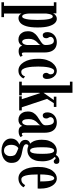

<svg xmlns="http://www.w3.org/2000/svg" viewBox="811 -1601 1040 2702"><g transform="rotate(90 1331.0 -250.0)"><path d="M11.5 250V213.5H63V-487.5H11.5V-523.5H167.5V-476.5Q169 -483 178.5 -495.5Q188 -508 204.8 -518.8Q221.5 -529.5 245.5 -529.5Q278 -529.5 305.5 -501.8Q333 -474 349.8 -414.5Q366.5 -355 366.5 -259Q366.5 -157.5 348.2 -98.8Q330 -40 300 -15Q270 10 234.5 10Q214 10 200 1.2Q186 -7.5 178.8 -18.2Q171.5 -29 170 -34.5V213.5H221.5V250ZM212 -41.5Q224.5 -41.5 233.2 -56.2Q242 -71 248.2 -99Q254.5 -127 257.5 -167Q260.5 -207 260.5 -257.5Q260.5 -309 257.5 -348.8Q254.5 -388.5 248.8 -416.2Q243 -444 234 -458.5Q225 -473 213 -473Q199 -473 190.2 -459Q181.5 -445 177 -423Q172.5 -401 170 -377.5V-148.5Q170.5 -120.5 175 -96Q179.5 -71.5 188.5 -56.5Q197.5 -41.5 212 -41.5Z M534.5 10.5Q502.5 10.5 476.5 -5.2Q450.5 -21 435 -50.8Q419.5 -80.5 419.5 -122Q419.5 -169.5 439 -200.8Q458.5 -232 487.5 -253.2Q516.5 -274.5 545.2 -291.2Q574 -308 593.8 -326.8Q613.5 -345.5 613.5 -372Q613.5 -408.5 607.2 -434.8Q601 -461 588 -474.8Q575 -488.5 554.5 -488.5Q530 -488.5 514.5 -474.5Q499 -460.5 499 -442Q499 -429.5 504 -421Q509 -412.5 513.5 -403.5Q518 -394.5 518 -378.5Q518 -357 506.5 -344.2Q495 -331.5 475.5 -331.5Q455.5 -331.5 443.8 -348.5Q432 -365.5 432 -395Q432 -433.5 450.2 -464Q468.5 -494.5 500.8 -512Q533 -529.5 575 -529.5Q617 -529.5 649.5 -511.8Q682 -494 700.2 -455.2Q718.5 -416.5 718.5 -353V-77.5Q718.5 -53.5 722.8 -45.5Q727 -37.5 736 -37.5Q745 -37.5 751 -42Q757 -46.5 760 -49.5L780 -21Q772 -10.5 750.5 -1.2Q729 8 700.5 8Q672.5 8 656.2 -0.2Q640 -8.5 632.5 -20.5Q625 -32.5 622.5 -43Q620.5 -36 611.2 -23.2Q602 -10.5 583.5 0Q565 10.5 534.5 10.5ZM568 -42Q582.5 -42 592.5 -54Q602.5 -66 608 -84Q613.5 -102 613.5 -118.5V-303Q611.5 -289 598.2 -276.2Q585 -263.5 568.5 -246.8Q552 -230 539.2 -203Q526.5 -176 526.5 -134Q526.5 -88.5 537.8 -65.2Q549 -42 568 -42Z M972 10.5Q936.5 10.5 906.5 -9.5Q876.5 -29.5 854 -66.2Q831.5 -103 819.2 -153.5Q807 -204 807 -265Q807 -335 823.2 -385.2Q839.5 -435.5 865.2 -467.2Q891 -499 920.2 -514.2Q949.5 -529.5 975 -529.5Q1012 -529.5 1038 -509.5Q1064 -489.5 1077.8 -457.8Q1091.5 -426 1091.5 -390Q1091.5 -362 1079.8 -346.8Q1068 -331.5 1049 -331.5Q1029.5 -331.5 1017.2 -344.8Q1005 -358 1005 -380Q1005 -394 1010.2 -402.8Q1015.5 -411.5 1020.8 -420.2Q1026 -429 1026 -443Q1026 -467 1012.8 -479.8Q999.5 -492.5 981.5 -492.5Q961.5 -492.5 949 -471.5Q936.5 -450.5 929.2 -417Q922 -383.5 919.2 -344.2Q916.5 -305 916.5 -268.5Q916.5 -228 919.5 -185.8Q922.5 -143.5 930.5 -108.2Q938.5 -73 953 -51.2Q967.5 -29.5 990 -29.5Q1018.5 -29.5 1033.8 -45.5Q1049 -61.5 1056 -83L1084 -59.5Q1073.5 -34 1045.8 -11.8Q1018 10.5 972 10.5Z M1129.5 0V-36.5H1181V-714H1129.5V-750H1286V-342.5L1388 -487.5H1340V-523.5H1485V-487.5H1432L1371.5 -392.5L1490 -36.5H1533.5V0H1335V-36.5H1376L1290.5 -295.5L1286 -281V-36.5H1321.5V0Z M1664 10.5Q1632 10.5 1606 -5.2Q1580 -21 1564.5 -50.8Q1549 -80.5 1549 -122Q1549 -169.5 1568.5 -200.8Q1588 -232 1617 -253.2Q1646 -274.5 1674.8 -291.2Q1703.5 -308 1723.2 -326.8Q1743 -345.5 1743 -372Q1743 -408.5 1736.8 -434.8Q1730.5 -461 1717.5 -474.8Q1704.5 -488.5 1684 -488.5Q1659.5 -488.5 1644 -474.5Q1628.5 -460.5 1628.5 -442Q1628.5 -429.5 1633.5 -421Q1638.5 -412.5 1643 -403.5Q1647.5 -394.5 1647.5 -378.5Q1647.5 -357 1636 -344.2Q1624.5 -331.5 1605 -331.5Q1585 -331.5 1573.2 -348.5Q1561.5 -365.5 1561.5 -395Q1561.5 -433.5 1579.8 -464Q1598 -494.5 1630.2 -512Q1662.5 -529.5 1704.5 -529.5Q1746.5 -529.5 1779 -511.8Q1811.5 -494 1829.8 -455.2Q1848 -416.5 1848 -353V-77.5Q1848 -53.5 1852.2 -45.5Q1856.5 -37.5 1865.5 -37.5Q1874.5 -37.5 1880.5 -42Q1886.5 -46.5 1889.5 -49.5L1909.5 -21Q1901.5 -10.5 1880 -1.2Q1858.5 8 1830 8Q1802 8 1785.8 -0.2Q1769.5 -8.5 1762 -20.5Q1754.5 -32.5 1752 -43Q1750 -36 1740.8 -23.2Q1731.5 -10.5 1713 0Q1694.5 10.5 1664 10.5ZM1697.5 -42Q1712 -42 1722 -54Q1732 -66 1737.5 -84Q1743 -102 1743 -118.5V-303Q1741 -289 1727.8 -276.2Q1714.5 -263.5 1698 -246.8Q1681.5 -230 1668.8 -203Q1656 -176 1656 -134Q1656 -88.5 1667.2 -65.2Q1678.5 -42 1697.5 -42Z M2099 249Q2054.5 249 2015.8 233.5Q1977 218 1953.2 188.2Q1929.5 158.5 1929.5 116Q1929.5 83.5 1941 61.2Q1952.5 39 1968.2 25.8Q1984 12.5 1997.8 5.8Q2011.5 -1 2016 -2.5Q2012 -3.5 2001.2 -8Q1990.5 -12.5 1978.5 -22Q1966.5 -31.5 1957.5 -47.5Q1948.5 -63.5 1948.5 -87Q1948.5 -105.5 1955.2 -118.8Q1962 -132 1972.2 -140.2Q1982.5 -148.5 1992 -151Q1994 -151.5 1997.5 -152.2Q2001 -153 2002.5 -153Q1998.5 -156 1989.5 -166.8Q1980.5 -177.5 1970.5 -197Q1960.5 -216.5 1953.5 -246.8Q1946.5 -277 1946.5 -318.5Q1946.5 -378 1961.2 -418.5Q1976 -459 1999.2 -483.5Q2022.5 -508 2049.2 -518.8Q2076 -529.5 2100 -529.5Q2148 -529.5 2181.5 -504Q2215 -478.5 2232.5 -432.5Q2250 -386.5 2250 -325.5Q2250 -263 2235.8 -222.2Q2221.5 -181.5 2198.2 -158Q2175 -134.5 2148.5 -125Q2122 -115.5 2098 -115.5Q2071 -115.5 2054.8 -121.5Q2038.5 -127.5 2034.5 -128.5Q2034 -129 2033.8 -129Q2033.5 -129 2032 -129Q2025 -129 2017.2 -121Q2009.5 -113 2009.5 -99Q2009.5 -79 2032.2 -65.5Q2055 -52 2118.5 -41Q2192.5 -29 2232.5 4.8Q2272.5 38.5 2272.5 106Q2272.5 146.5 2256 174Q2239.5 201.5 2212.8 218Q2186 234.5 2156 241.8Q2126 249 2099 249ZM2099 214Q2134 214 2155.5 188.2Q2177 162.5 2177 127.5Q2177 89 2166 69Q2155 49 2125 36Q2115 31.5 2103.2 26.5Q2091.5 21.5 2081.2 17.5Q2071 13.5 2065 12Q2053.5 18 2042.5 31.8Q2031.5 45.5 2024.8 66Q2018 86.5 2018 114Q2018 142.5 2027.2 165Q2036.5 187.5 2054.8 200.8Q2073 214 2099 214ZM2098 -153Q2110.5 -153 2121.2 -164.8Q2132 -176.5 2138.5 -213Q2145 -249.5 2145 -323.5Q2145 -394.5 2138.5 -430.5Q2132 -466.5 2121.5 -479.2Q2111 -492 2099 -492Q2087 -492 2076.2 -479.2Q2065.5 -466.5 2058.8 -429.8Q2052 -393 2052 -321.5Q2052 -248 2058.8 -212.2Q2065.5 -176.5 2076.2 -164.8Q2087 -153 2098 -153ZM2153.5 -492.5Q2159 -526.5 2185.5 -546Q2212 -565.5 2241.5 -565.5Q2266 -565.5 2276.2 -553.8Q2286.5 -542 2286.5 -523.5Q2286.5 -506 2277 -496.2Q2267.5 -486.5 2252 -486.5Q2237.5 -486.5 2231.5 -493Q2225.5 -499.5 2221 -506Q2216.5 -512.5 2206 -512.5Q2199.5 -512.5 2194.5 -508Q2189.5 -503.5 2189.5 -491.5Z M2491 10.5Q2452.5 10.5 2422.5 -8.8Q2392.5 -28 2371.5 -63.8Q2350.5 -99.5 2339.8 -150Q2329 -200.5 2329 -263Q2329 -333 2343 -383.5Q2357 -434 2380.8 -466.2Q2404.5 -498.5 2432.8 -514Q2461 -529.5 2489 -529.5Q2522.5 -529.5 2549.2 -512Q2576 -494.5 2595 -463.2Q2614 -432 2624 -390.5Q2634 -349 2634 -301Q2634 -290.5 2634 -280.2Q2634 -270 2633 -260H2428V-296H2533.5Q2533.5 -366 2528.8 -409.2Q2524 -452.5 2514.2 -472.8Q2504.5 -493 2489 -493Q2473.5 -493 2461.2 -472.5Q2449 -452 2441.8 -405.2Q2434.5 -358.5 2434.5 -278Q2434.5 -218 2438 -171.8Q2441.5 -125.5 2449.5 -94Q2457.5 -62.5 2470.5 -46.5Q2483.5 -30.5 2503.5 -30.5Q2537.5 -30.5 2557.2 -48.5Q2577 -66.5 2585 -84.5L2615.5 -64Q2605 -36 2570.8 -12.8Q2536.5 10.5 2491 10.5Z"/></g></svg>

Font: Imbue Thin 10pt SemiBold
Style: Regular
Weight: 600
Version: Version 1.102